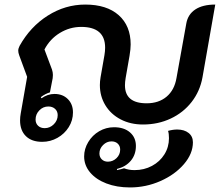

<svg xmlns="http://www.w3.org/2000/svg" viewBox="-20 -613 967 842"><path d="M68 -85Q68 -100 71 -116L99 -276L64 -371Q60 -382 60 -391Q60 -400 66 -412Q113 -496 189.5 -544.5Q266 -593 354 -593Q448 -593 500.5 -546.5Q553 -500 553 -418Q553 -398 548 -368L531 -271Q528 -253 528 -239Q528 -160 623 -160Q676 -160 710.5 -189Q745 -218 754 -271L797 -510Q804 -550 836.5 -571.5Q869 -593 924 -593L868 -274Q857 -213 820.5 -166Q784 -119 728.5 -93Q673 -67 607 -67Q552 -67 509 -89.5Q466 -112 442 -151.5Q418 -191 418 -240Q418 -256 421 -274L438 -371Q441 -389 441 -404Q441 -495 336 -495Q286 -495 242.5 -468.5Q199 -442 175 -396L208 -308Q212 -296 212 -284Q212 -275 211 -270L199 -208Q177 -201 159 -187L162 -182Q189 -201 219 -201Q255 -201 277.5 -178.5Q300 -156 300 -120Q300 -85 281.5 -55.5Q263 -26 232 -8.5Q201 9 165 9Q119 9 93.5 -16Q68 -41 68 -85ZM233 -108Q233 -125 221.5 -135.5Q210 -146 192 -146Q169 -146 152.5 -129Q136 -112 136 -89Q136 -72 147 -61.5Q158 -51 176 -51Q199 -51 216 -68Q233 -85 233 -108ZM349 73Q349 40 367 10Q385 -20 415 -37.5Q445 -55 480 -55Q524 -55 550 -32.5Q576 -10 576 27Q576 65 554 91.5Q532 118 493 128V133Q516 128 524 125Q545 133 570 133Q612 133 646.5 114.5Q681 96 701 64Q721 32 721 -7Q721 -27 717 -39Q738 -45 757 -45Q788 -45 807 -30Q826 -15 826 11Q826 61 786.5 107Q747 153 683.5 181Q620 209 550 209Q492 209 446.5 191.5Q401 174 375 143Q349 112 349 73ZM507 43Q507 27 496.5 17Q486 7 469 7Q448 7 432 23Q416 39 416 60Q416 76 426.5 86Q437 96 453 96Q475 96 491 80.5Q507 65 507 43Z"/></svg>

Font: K2D SemiBold
Style: Italic
Weight: 600
Italic angle: -10°
Designer: Katatrad Aksorn Co.,Ltd.
Foundry: Cadson Demak Co.,Ltd.
Version: Version 1.000; ttfautohint (v1.6)